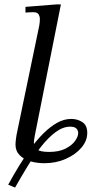

<svg xmlns="http://www.w3.org/2000/svg" viewBox="-20 -725 418 867"><path d="M48 122 17 109Q40 67 65.5 25Q91 -17 119 -55.5Q147 -94 177 -123.5Q207 -153 238 -170.5Q269 -188 302 -188Q330 -188 352 -173.5Q374 -159 374 -125Q374 -89 347.5 -58Q321 -27 277 -7.5Q233 12 180 12Q147 12 117.5 3.5Q88 -5 69 -24Q50 -43 50 -72Q50 -81 52 -97.5Q54 -114 58 -132L157 -608Q157 -608 158.5 -618Q160 -628 160 -640Q160 -650 154.5 -660Q149 -670 129 -670Q116 -670 105.5 -669Q95 -668 95 -668V-694L233 -705H255L137 -112Q136 -103 134.5 -96Q133 -89 133 -81Q133 -63 146.5 -51Q160 -39 202 -39Q246 -39 275 -53.5Q304 -68 318.5 -88Q333 -108 333 -124Q333 -137 324.5 -145Q316 -153 297 -153Q264 -153 230.5 -128Q197 -103 165 -62Q133 -21 103.5 27.5Q74 76 48 122Z"/></svg>

Font: STIX Two Text
Style: Italic
Weight: 400
Italic angle: -12°
Designer: Ross Mills, John Hudson & Paul Hanslow, Tiro Typeworks Ltd; with prior portions MicroPress Inc. and Coen Hoffman, Elsevi
Foundry: Tiro Typeworks Ltd
Version: Version 2.13 b171